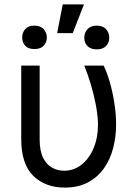

<svg xmlns="http://www.w3.org/2000/svg" viewBox="-20 -844 625 874"><path d="M76.7 -545.5H160.5V-210.2Q160.5 -157 176.3 -125.5Q192.1 -94.1 217.5 -80.4Q242.9 -66.8 271.3 -66.8Q316.8 -66.8 351.7 -94.8Q386.7 -122.9 406.4 -170.5Q426.1 -218 426.1 -277Q425.4 -317.5 416.7 -364.3Q408 -411.2 394 -458.1Q380 -505 363.6 -545.5H451.7Q466.6 -515.6 479.6 -470.9Q492.5 -426.1 500.5 -375.4Q508.5 -324.6 508.5 -277Q508.5 -221.2 495 -169.6Q481.5 -117.9 453.1 -77.6Q424.7 -37.3 380.3 -13.7Q335.9 9.9 274.1 9.9Q186.8 9.9 131.7 -43.3Q76.7 -96.6 76.7 -211.6ZM240.1 -693.2 265.6 -823.9H362.2L311.1 -693.2ZM363.6 -671.9Q363.6 -695.3 378.2 -711.3Q392.8 -727.3 420.5 -727.3Q448.2 -727.3 462.7 -711.3Q477.3 -695.3 477.3 -671.9Q477.3 -649.5 462.7 -634.4Q448.2 -619.3 420.5 -619.3Q392.8 -619.3 378.2 -634.4Q363.6 -649.5 363.6 -671.9ZM81 -673.3Q81 -695.7 94.8 -711.5Q108.7 -727.3 136.4 -727.3Q164.1 -727.3 178.6 -711.5Q193.2 -695.7 193.2 -673.3Q193.2 -650.9 178.6 -635.8Q164.1 -620.7 136.4 -620.7Q108.7 -620.7 94.8 -635.8Q81 -650.9 81 -673.3Z"/></svg>

Font: Inter Zeller
Style: Regular
Weight: 400
Designer: Rasmus Andersson; Joe Bland
Foundry: zeller
Version: Version 3.015;git-dec3a8cb1